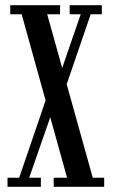

<svg xmlns="http://www.w3.org/2000/svg" viewBox="-20 -720 435 740"><path d="M187 0V-35H238.5L63.5 -665H19.5V-700H211.5V-665H162L337.5 -35H381.5V0ZM9 0V-35H54L159.5 -344L195 -329L92.5 -35H137.5V0ZM227.5 -367.5 194.5 -385 291 -665H248.5V-700H372.5V-665H329.5Z"/></svg>

Font: Imbue Thin 10pt Medium
Style: Regular
Weight: 500
Version: Version 1.102